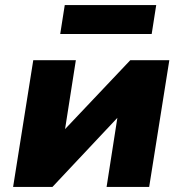

<svg xmlns="http://www.w3.org/2000/svg" viewBox="-20 -742 724 762"><path d="M32 0 112 -503H281L237 -222H231L497 -503H652L572 0H403L447 -282H453L188 0ZM219 -607 237 -722H600L582 -607Z"/></svg>

Font: Nunito Sans 8pt Black
Style: Italic
Weight: 900
Italic angle: -9°
Version: Version 3.101;gftools[0.9.27]